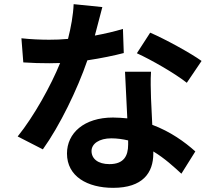

<svg xmlns="http://www.w3.org/2000/svg" viewBox="-20 -839 1040 923"><path d="M878 -441 949 -546C898 -583 774 -651 702 -682L638 -583C706 -552 820 -487 878 -441ZM596 -164V-144C596 -89 575 -50 506 -50C451 -50 420 -76 420 -113C420 -148 457 -174 515 -174C543 -174 570 -170 596 -164ZM706 -494H581L592 -270C569 -272 547 -274 523 -274C384 -274 302 -199 302 -101C302 9 400 64 524 64C666 64 717 -8 717 -101V-111C772 -78 817 -36 852 -4L919 -111C868 -157 798 -207 712 -239L706 -366C705 -410 703 -452 706 -494ZM472 -805 334 -819C332 -767 321 -707 307 -652C276 -649 246 -648 216 -648C179 -648 126 -650 83 -655L92 -539C135 -536 176 -535 217 -535L269 -536C225 -428 144 -281 65 -183L186 -121C267 -234 352 -409 400 -549C467 -559 529 -572 575 -584L571 -700C532 -688 485 -677 436 -668Z"/></svg>

Font: Noto Sans Mono CJK TC
Style: Bold
Weight: 700
Designer: Ryoko NISHIZUKA 西塚涼子 (kana, bopomofo & ideographs); Paul D. Hunt (Latin, Greek & Cyrillic); Sandoll Communications 산돌커뮤니
Foundry: Adobe
Version: Version 2.004;hotconv 1.0.118;makeotfexe 2.5.65603